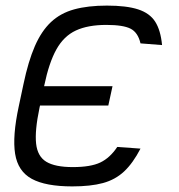

<svg xmlns="http://www.w3.org/2000/svg" viewBox="-20 -652 640 686"><path d="M238 14Q143 14 93.5 -13Q44 -40 34 -102.5Q24 -165 47 -272L64 -352Q81 -433 104.5 -487Q128 -541 162 -573Q196 -605 245 -618.5Q294 -632 362 -632Q432 -632 473.5 -618.5Q515 -605 534.5 -574.5Q554 -544 559 -491L482 -497Q473 -536 446.5 -549.5Q420 -563 360 -563Q294 -563 251 -543Q208 -523 181.5 -475.5Q155 -428 138 -346L121 -266Q104 -185 109 -139Q114 -93 145.5 -74Q177 -55 240 -55Q304 -55 338.5 -71.5Q373 -88 399 -127L482 -121Q455 -69 423.5 -39.5Q392 -10 348 2Q304 14 238 14ZM367 -275H72L87 -344H382Z"/></svg>

Font: Victor Mono
Style: Italic
Weight: 400
Italic angle: -12°
Monospace: yes
Designer: Rune Bjørnerås
Version: Version 1.561;gftools[0.9.30]